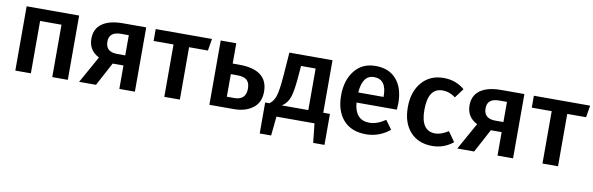

<svg xmlns="http://www.w3.org/2000/svg" viewBox="-48 -971 4809 1556"><g transform="rotate(10 2356.0 -193.0)"><path d="M379 0V-431H203V0H75V-529H507V0Z M869 -529H1059V0H931V-193H842L739 0H600L724 -222Q637 -266 637 -362Q637 -444 697 -486.5Q757 -529 869 -529ZM865 -276H931V-442H867Q769 -442 769 -361Q769 -276 865 -276Z M1600 -529 1584 -431H1429V0H1301V-431H1137V-529Z M1852 -362Q2090 -362 2090 -181Q2090 -92 2029 -46Q1968 0 1873 0H1672V-529H1800V-362ZM1860 -89Q1957 -89 1957 -183Q1957 -230 1933 -252.5Q1909 -275 1851 -275H1800V-89Z M2592 -97H2647V158H2554L2537 0H2224L2208 158H2114V-97H2149Q2180 -118 2196.5 -164Q2213 -210 2223 -342L2237 -529H2592ZM2469 -97V-439H2349L2342 -355Q2332 -229 2313.5 -177Q2295 -125 2251 -97Z M3178 -277Q3178 -267 3175 -225H2843Q2855 -82 2973 -82Q3037 -82 3105 -129L3158 -56Q3070 15 2962 15Q2841 15 2775.5 -59Q2710 -133 2710 -261Q2710 -385 2772.5 -464.5Q2835 -544 2945 -544Q3056 -544 3117 -473.5Q3178 -403 3178 -277ZM3051 -308V-314Q3051 -453 2948 -453Q2853 -453 2843 -308Z M3506 -544Q3606 -544 3678 -482L3621 -405Q3570 -443 3514 -443Q3395 -443 3395 -262Q3395 -89 3514 -89Q3562 -89 3621 -127L3678 -46Q3603 15 3507 15Q3392 15 3325.5 -59Q3259 -133 3259 -260Q3259 -388 3326 -466Q3393 -544 3506 -544Z M3981 -529H4171V0H4043V-193H3954L3851 0H3712L3836 -222Q3749 -266 3749 -362Q3749 -444 3809 -486.5Q3869 -529 3981 -529ZM3977 -276H4043V-442H3979Q3881 -442 3881 -361Q3881 -276 3977 -276Z M4712 -529 4696 -431H4541V0H4413V-431H4249V-529Z"/></g></svg>

Font: FiraGO Medium
Style: Regular
Weight: 500
Designer: bBox Type
Foundry: bBox Type GmbH
Version: Version 1.001;PS 001.001;hotconv 1.0.88;makeotf.lib2.5.64775